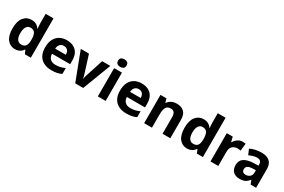

<svg xmlns="http://www.w3.org/2000/svg" viewBox="114 -1983 4756 3214"><g transform="rotate(30 2492.0 -375.5)"><path d="M252.4 10Q161.6 10 104.3 -61.6Q47.1 -133.3 47.1 -272.5Q47.1 -412.9 105.1 -484.7Q163.2 -556.4 257.1 -556.4Q296 -556.4 324.6 -545.9Q353.2 -535.4 374.3 -517.1Q395.5 -498.8 410.3 -476.2H415.1Q412.2 -494 409.7 -526.5Q407.2 -559.1 407.2 -586.3V-760H558.7V0H443.1L413.1 -70.8H407.2Q393.1 -48.4 371.9 -30.2Q350.7 -12 321.4 -1Q292 10 252.4 10ZM305.5 -110.6Q366.7 -110.6 391.7 -146.4Q416.8 -182.2 417.4 -255.5V-270.9Q417.4 -349.5 393.2 -391.7Q369.1 -434 303.9 -434Q255.4 -434 227.9 -391.8Q200.3 -349.6 200.3 -269.9Q200.3 -190.4 227.9 -150.5Q255.4 -110.6 305.5 -110.6Z M938 -556.4Q1014.4 -556.4 1069.3 -527.6Q1124.3 -498.8 1153.9 -443.4Q1183.4 -388 1183.4 -307.7V-235.1H832.3Q834.3 -173.4 870.3 -137.8Q906.2 -102.2 972.8 -102.2Q1024.4 -102.2 1066 -112Q1107.7 -121.8 1152.1 -142.3V-28.7Q1111.7 -8.8 1067.1 0.6Q1022.6 10 957.2 10Q876.3 10 813.6 -20.1Q750.8 -50.2 714.9 -112.6Q679.1 -175 679.1 -269.5Q679.1 -364.8 711.6 -428.4Q744.2 -492 802.6 -524.2Q860.9 -556.4 938 -556.4ZM941.9 -449Q896.6 -449 868.6 -420.4Q840.7 -391.8 835.5 -335.6H1042Q1042 -368.8 1030.8 -394Q1019.5 -419.1 997.4 -434.1Q975.3 -449 941.9 -449Z M1416.9 0 1209 -546.4H1367.1L1468.9 -223.7Q1472.6 -213.3 1477.3 -196.9Q1482 -180.6 1486 -164Q1489.9 -147.5 1491.1 -134.1H1494.5Q1496.1 -147.5 1499.9 -163.6Q1503.7 -179.8 1509 -195.8Q1514.2 -211.8 1517.5 -223.1L1621.8 -546.4H1779.8L1571.6 0Z M2004.9 -546.4V0H1854V-546.4ZM1930.1 -760.8Q1962.9 -760.8 1987.6 -745.2Q2012.2 -729.5 2012.2 -687.1Q2012.2 -646.3 1987.6 -630.2Q1962.9 -614 1930.1 -614Q1895.9 -614 1872.1 -630.2Q1848.2 -646.3 1848.2 -687.1Q1848.2 -729.5 1872.1 -745.2Q1895.9 -760.8 1930.1 -760.8Z M2385 -556.4Q2461.4 -556.4 2516.3 -527.6Q2571.3 -498.8 2600.9 -443.4Q2630.4 -388 2630.4 -307.7V-235.1H2279.3Q2281.3 -173.4 2317.3 -137.8Q2353.2 -102.2 2419.8 -102.2Q2471.4 -102.2 2513 -112Q2554.7 -121.8 2599.1 -142.3V-28.7Q2558.7 -8.8 2514.1 0.6Q2469.6 10 2404.2 10Q2323.3 10 2260.6 -20.1Q2197.8 -50.2 2161.9 -112.6Q2126.1 -175 2126.1 -269.5Q2126.1 -364.8 2158.6 -428.4Q2191.2 -492 2249.6 -524.2Q2307.9 -556.4 2385 -556.4ZM2388.9 -449Q2343.6 -449 2315.6 -420.4Q2287.7 -391.8 2282.5 -335.6H2489Q2489 -368.8 2477.8 -394Q2466.5 -419.1 2444.4 -434.1Q2422.3 -449 2388.9 -449Z M3061.1 -556.4Q3151 -556.4 3203 -509Q3255.1 -461.6 3255.1 -355.6V0H3104.6V-318Q3104.6 -376.9 3083.5 -406.4Q3062.3 -436 3017 -436Q2949.3 -436 2924.8 -389.6Q2900.2 -343.2 2900.2 -256V0H2749.4V-546.4H2864.8L2885.9 -473.4H2892.1Q2910.1 -500.2 2935.4 -518.7Q2960.7 -537.2 2992.3 -546.8Q3024 -556.4 3061.1 -556.4Z M3578.4 10Q3487.6 10 3430.3 -61.6Q3373.1 -133.3 3373.1 -272.5Q3373.1 -412.9 3431.1 -484.7Q3489.2 -556.4 3583.1 -556.4Q3622 -556.4 3650.6 -545.9Q3679.2 -535.4 3700.3 -517.1Q3721.5 -498.8 3736.3 -476.2H3741.1Q3738.2 -494 3735.7 -526.5Q3733.2 -559.1 3733.2 -586.3V-760H3884.7V0H3769.1L3739.1 -70.8H3733.2Q3719.1 -48.4 3697.9 -30.2Q3676.7 -12 3647.4 -1Q3618 10 3578.4 10ZM3631.5 -110.6Q3692.7 -110.6 3717.7 -146.4Q3742.8 -182.2 3743.4 -255.5V-270.9Q3743.4 -349.5 3719.2 -391.7Q3695.1 -434 3629.9 -434Q3581.4 -434 3553.9 -391.8Q3526.3 -349.6 3526.3 -269.9Q3526.3 -190.4 3553.9 -150.5Q3581.4 -110.6 3631.5 -110.6Z M4332.7 -556.4Q4348.3 -556.4 4365.5 -554.6Q4382.7 -552.8 4392.6 -550.4L4377.9 -409Q4366.8 -411.4 4351.9 -413.4Q4337 -415.4 4315.7 -415.4Q4292.6 -415.4 4269.2 -408.2Q4245.8 -401 4225.9 -385.1Q4206 -369.2 4194.1 -342.9Q4182.2 -316.6 4182.2 -277.5V0H4031.4V-546.4H4146.1L4168.3 -454.5H4175.4Q4191.1 -482.6 4215.1 -505.9Q4239.1 -529.2 4269.2 -542.8Q4299.3 -556.4 4332.7 -556.4Z M4702.3 -556Q4804.6 -556 4858.9 -507.5Q4913.2 -459 4913.2 -363.8V0H4807.7L4778.5 -74.2H4774.5Q4751.5 -45.2 4727 -26.3Q4702.5 -7.4 4670.7 1.3Q4638.9 10 4593.3 10Q4545.3 10 4507.1 -8.5Q4468.9 -27.1 4446.9 -65Q4424.9 -102.9 4424.9 -161.2Q4424.9 -246.7 4487 -289.9Q4549.1 -333.1 4671.5 -337.7L4763.1 -340.7V-358.1Q4763.1 -406.7 4740.8 -426.3Q4718.6 -445.9 4679 -445.9Q4642.5 -445.9 4603.3 -434Q4564 -422.2 4526.2 -404.9L4482.1 -507.5Q4525 -530.2 4580.6 -543.1Q4636.3 -556 4702.3 -556ZM4705.7 -250.5Q4635 -247.7 4606.9 -226.7Q4578.7 -205.7 4578.7 -167.5Q4578.7 -132.9 4598.6 -116.5Q4618.5 -100 4650.5 -100Q4698.4 -100 4730.9 -128.1Q4763.4 -156.1 4763.4 -207.9V-252.8Z"/></g></svg>

Font: Noto Sans Khmer UI
Style: Regular
Weight: 400
Designer: Danh Hong and the Monotype Design Team
Foundry: Monotype Imaging Inc.
Version: Version 2.002